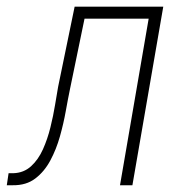

<svg xmlns="http://www.w3.org/2000/svg" viewBox="-44 -548 539 568"><path d="M412.1 -528.3 406.2 -492.7H181.6L187.5 -528.3ZM439 -528.3 347.7 0H311L401.9 -528.3ZM176.8 -528.3H213.4L163.1 -284.7Q157.2 -256.3 150.6 -219.5Q144 -182.6 133.3 -144.5Q122.6 -106.4 105 -73.5Q87.4 -40.5 60.5 -20Q33.7 0.5 -5.9 0H-23.9L-18.6 -35.6H-4.4Q26.4 -36.6 47.9 -56.2Q69.3 -75.7 83 -106.2Q96.7 -136.7 105.2 -171.4Q113.8 -206.1 118.9 -237.8Q124 -269.5 127.9 -291Z"/></svg>

Font: Roboto Condensed ExtraLight
Style: Italic
Weight: 250
Italic angle: -12°
Designer: Christian Robertson
Foundry: Google
Version: Version 3.008; 2023